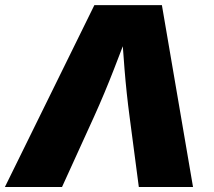

<svg xmlns="http://www.w3.org/2000/svg" viewBox="-46 -748 856 768"><path d="M-26.4 0 331.5 -727.5H601.6L726.1 0H509.3L472.2 -282.2Q460 -374 452.1 -471.4Q444.3 -568.8 438.5 -666H484.9Q447.8 -568.8 409.9 -471.4Q372.1 -374 330.6 -282.2L202.1 0Z"/></svg>

Font: Inter 17pt Black
Style: Italic
Weight: 900
Italic angle: -9.3988°
Version: Version 4.001;git-66647c0bb